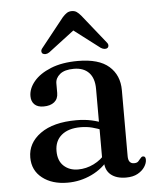

<svg xmlns="http://www.w3.org/2000/svg" viewBox="-51 -729 646 784"><g transform="rotate(-5 272.0 -337.0)"><path d="M349.5 -62V-72L343.5 -75V-360Q343.5 -403.5 321.8 -426.5Q300 -449.5 260 -449.5Q222 -449.5 203 -433.8Q184 -418 184 -396.5V-357Q184 -333 168 -320Q152 -307 124 -307Q99.5 -307 86.8 -319.5Q74 -332 74 -353.5Q74 -384.5 98 -413.5Q122 -442.5 168 -461.2Q214 -480 279.5 -480Q365 -480 406.5 -443.5Q448 -407 448 -345.5V-75Q448 -59 454.2 -51.5Q460.5 -44 471.5 -44Q484 -44 489.2 -49.8Q494.5 -55.5 498.5 -60.5Q501 -64 503.8 -66.2Q506.5 -68.5 510.5 -68.5Q516 -68.5 518.5 -64.8Q521 -61 521 -54.5Q521 -40 511 -24.8Q501 -9.5 482 1Q463 11.5 434.5 11.5Q395 11.5 372.2 -7.2Q349.5 -26 349.5 -62ZM51.5 -104Q51.5 -163.5 104.5 -201.5Q157.5 -239.5 252 -239.5Q286 -239.5 314.2 -233.2Q342.5 -227 364.5 -217L356.5 -189.5Q336 -198 314 -203.8Q292 -209.5 266.5 -209.5Q216.5 -209.5 188.5 -186Q160.5 -162.5 160.5 -121Q160.5 -81 183.5 -59.8Q206.5 -38.5 242 -38.5Q275.5 -38.5 306.5 -53.8Q337.5 -69 359.5 -97L370 -73.5Q340.5 -33 293.8 -10.8Q247 11.5 195 11.5Q131.5 11.5 91.5 -19.8Q51.5 -51 51.5 -104ZM292 -621H251.5L377.5 -525Q385.5 -520 392.8 -519.5Q400 -519 405 -522.5Q409 -526 409.2 -532.2Q409.5 -538.5 403 -546L309 -663.5Q300 -674 292 -679.5Q284 -685 272 -685Q260.5 -685 252 -679.5Q243.5 -674 234 -663.5L140.5 -546Q134 -538.5 134.2 -532.2Q134.5 -526 138.5 -522.5Q144 -519 151.2 -519.5Q158.5 -520 166 -525Z"/></g></svg>

Font: Fraunces 10pt
Style: Regular
Weight: 400
Version: Version 1.000;[b76b70a41]